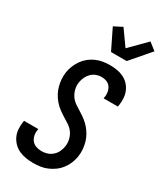

<svg xmlns="http://www.w3.org/2000/svg" viewBox="-244 -1077 988 1170"><g transform="rotate(30 250.5 -491.5)"><path d="M201 8Q175 8 149.5 4Q124 0 101.5 -10Q79 -20 61.5 -37.5Q44 -55 33.5 -77Q23 -99 21 -125Q19 -151 23 -177L25 -187H125L124 -181Q120 -161 124 -141.5Q128 -122 139.5 -107.5Q151 -93 169.5 -86.5Q188 -80 209 -80Q228 -80 247.5 -86Q267 -92 283 -106Q299 -120 308 -139Q317 -158 320 -177Q324 -203 318 -227.5Q312 -252 298.5 -271Q285 -290 264.5 -303.5Q244 -317 223.5 -329.5Q203 -342 184 -356.5Q165 -371 149.5 -389Q134 -407 122.5 -428Q111 -449 104.5 -472.5Q98 -496 96 -521.5Q94 -547 98 -572Q102 -596 111.5 -619Q121 -642 135.5 -662.5Q150 -683 170 -699Q190 -715 213 -725Q236 -735 260.5 -739Q285 -743 308 -743Q334 -743 358.5 -739Q383 -735 405 -724.5Q427 -714 443.5 -696.5Q460 -679 469.5 -656.5Q479 -634 480.5 -609Q482 -584 478 -558L476 -548H376L377 -554Q381 -573 378 -592Q375 -611 365 -626Q355 -641 337.5 -648Q320 -655 300 -655Q282 -655 263.5 -648Q245 -641 231 -627Q217 -613 208.5 -595Q200 -577 197 -558Q193 -533 199 -508.5Q205 -484 218.5 -464.5Q232 -445 252 -431.5Q272 -418 292.5 -405.5Q313 -393 332 -378.5Q351 -364 366.5 -346Q382 -328 394 -307Q406 -286 412.5 -262.5Q419 -239 421 -214Q423 -189 419 -163Q415 -139 405.5 -115.5Q396 -92 380 -71Q364 -50 343 -34.5Q322 -19 298.5 -9Q275 1 250 4.5Q225 8 201 8ZM274 -815 205 -956 263 -986 339 -879 450 -991 501 -951 384 -815Z"/></g></svg>

Font: Iosevka Term Curly SmBd Obl
Style: Regular
Weight: 600
Italic angle: -9°
Designer: Belleve Invis
Foundry: Belleve Invis
Version: Version 32.3.0